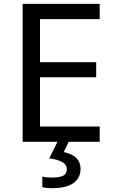

<svg xmlns="http://www.w3.org/2000/svg" viewBox="-20 -734 596 994"><path d="M496.1 0H97.2V-713.9H496.1V-634.8H187V-412.1H478V-334H187V-79.1H496.1ZM397 139.2Q397 187.5 360.1 213.9Q323.2 240.2 249 240.2Q217.3 240.2 199.2 234.9V180.2Q216.8 185.1 252 185.1Q288.6 185.1 307.4 175.5Q326.2 166 326.2 141.1Q326.2 97.7 234.9 85.9L277.8 0H335.9L310.1 53.2Q397 71.8 397 139.2Z"/></svg>

Font: Noto Sans Southeast Asian
Style: Regular
Weight: 400
Designer: Monotype Design Team
Foundry: Monotype Imaging Inc.
Version: Version 1.06 uh; ttfautohint (v1.4.1)